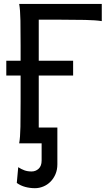

<svg xmlns="http://www.w3.org/2000/svg" viewBox="-20 -733 567 982"><path d="M12.2 -422.4H85.4V-500.5Q85.4 -572.8 84.5 -628.2Q83.5 -683.6 78.1 -712.9H500.5V-625Q471.2 -629.9 415.5 -631.1Q359.9 -632.3 287.6 -632.3H178.2V-422.4H354V-346.7H178.2V-80.6H273.4V107.4Q273.4 135.3 263.7 158Q253.9 180.7 238 196.5Q222.2 212.4 201.4 220.9Q180.7 229.5 158.7 229.5Q133.3 229.5 109.4 223.1Q85.4 216.8 65.9 202.6L73.2 122.1Q88.9 132.3 105 138.2Q121.1 144 141.6 144Q162.6 144 177.7 129.9Q192.9 115.7 192.9 87.9V0H78.1Q83.5 -29.3 84.5 -84.7Q85.4 -140.1 85.4 -212.4V-346.7H12.2Z"/></svg>

Font: Andika FrenchTight
Style: Regular
Weight: 400
Designer: Victor Gaultney, Annie Olsen, Julie Remington, Don Collingsworth, Eric Hays, Becca Hirsbrunner
Foundry: SIL International
Version: Version 5.000 ; Dig1 Dig4Opn Dig7 LnSpcTght